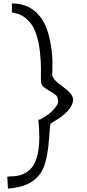

<svg xmlns="http://www.w3.org/2000/svg" viewBox="-20 -909 519 1142"><path d="M27.3 212.9 23.4 142.6Q33.2 139.6 54.2 139.6Q75.2 139.6 98.6 133.3Q122.1 127 146.5 109.4Q213.9 61.5 213.9 -94.7Q213.9 -139.6 208 -197.3Q209 -197.3 213.9 -197.3Q218.8 -197.3 239.3 -210Q291 -240.2 317.4 -281.2Q326.2 -295.9 326.2 -303.7Q326.2 -311.5 324.2 -316.4Q324.2 -335 308.1 -346.7Q292 -358.4 272.9 -369.1Q253.9 -379.9 238.3 -393.1Q222.7 -406.2 223.1 -432.6Q223.6 -459 223.6 -502.9Q223.6 -546.9 217.3 -603.5Q210.9 -660.2 195.8 -704.6Q180.7 -749 160.2 -773.4Q139.6 -797.9 119.1 -811Q98.6 -824.2 80.1 -828.1Q61.5 -832 50.8 -835.9V-888.7Q158.2 -888.7 219.7 -808.6Q266.6 -748 283.2 -634.8Q292 -583 292 -532.7Q292 -482.4 291 -458Q300.8 -435.5 320.3 -419.4Q339.8 -403.3 360.4 -388.2Q380.9 -373 396.5 -356.4Q412.1 -339.8 415 -317.4Q413.1 -268.6 351.6 -220.7Q328.1 -202.1 306.6 -189.9Q285.2 -177.7 279.3 -170.9Q274.4 -127 271.5 -82.5Q268.6 -38.1 261.7 3.4Q254.9 44.9 241.7 81.1Q228.5 117.2 202.1 144.5Q146.5 204.1 27.3 212.9Z"/></svg>

Font: Architects Daughter
Style: Regular
Weight: 400
Designer: Kimberly Geswein
Foundry: Kimberly Geswein
Version: Version 1.002 2010